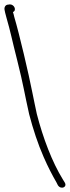

<svg xmlns="http://www.w3.org/2000/svg" viewBox="-108 -666 318 876"><path d="M-87 -620C-86 -615 -84 -604 -79 -587C-59 -518 -54 -487 -29 -389C-1 -278 4 -238 25 -145C43 -76 65 -9 91 50C111 96 131 134 150 167L156 179C170 201 201 188 187 166L179 153C130 74 88 -37 60 -146C53 -177 47 -209 40 -242C23 -329 -20 -512 -43 -589C-45 -598 -47 -606 -49 -611C-31 -618 -42 -646 -63 -646L-70 -645C-83 -645 -90 -633 -87 -620Z"/></svg>

Font: Stray Cat
Style: SuExtOpObl
Weight: 400
Version: Version 1.0